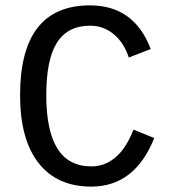

<svg xmlns="http://www.w3.org/2000/svg" viewBox="-20 -689 640 719"><path d="M153.3 -332.5Q153.3 -199.2 195.1 -132.6Q236.8 -65.9 322.8 -65.9Q372.1 -65.9 412.1 -99.4Q452.1 -132.8 480 -203.6L557.6 -171.9Q484.9 9.8 321.8 9.8Q193.4 9.8 124.3 -78.6Q55.2 -167 55.2 -332.5Q55.2 -668.9 316.9 -668.9Q482.4 -668.9 544.4 -505.4L462.4 -473.6Q444.3 -528.8 406 -560.8Q367.7 -592.8 317.4 -592.8Q233.9 -592.8 193.6 -529.8Q153.3 -466.8 153.3 -332.5Z"/></svg>

Font: Cousine
Style: Regular
Weight: 400
Monospace: yes
Designer: Steve Matteson
Foundry: Monotype Imaging Inc.
Version: Version 1.21